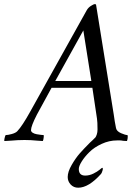

<svg xmlns="http://www.w3.org/2000/svg" viewBox="-75 -667 667 912"><path d="M476.1 -58.6Q479 -43.5 499.8 -34.4Q520.5 -25.4 530.8 -25.4Q532.7 -19.5 531.2 -9.8Q529.8 0 527.8 2.9Q518.1 2.4 512.5 2Q506.8 1.5 505.6 1.2Q504.4 1 502.4 0.5Q500.5 0 495.8 0Q491.2 0 481 0Q443.4 0 408 16.4Q372.6 32.7 349.9 55.2Q327.1 77.6 313.2 99.9Q299.3 122.1 299.3 135.7Q299.3 167 329.6 167Q349.6 167 368.4 157.7Q387.2 148.4 398.2 139.2Q409.2 129.9 410.6 129.9Q415.5 130.9 411.9 143.3Q408.2 155.8 404.8 159.2Q346.2 224.6 296.4 224.6Q274.9 224.6 260.7 209.5Q246.6 194.3 246.6 173.8Q246.6 148.9 265.4 116.5Q284.2 84 303.7 61.8Q323.2 39.6 352.1 10.7Q355 7.8 365.5 -1.7Q376 -11.2 378.7 -14.9Q381.3 -18.6 384.8 -28.6Q388.2 -38.6 388.2 -51.8Q388.2 -88.9 385.7 -103.5L363.8 -250H169.9Q120.6 -160.6 100.1 -122.1Q72.3 -67.9 72.3 -48.8Q72.3 -41.5 80.3 -36.4Q88.4 -31.2 100.1 -29.3Q111.8 -27.3 119.9 -26.4Q127.9 -25.4 132.3 -25.4Q133.8 -23.4 132.3 -12.5Q130.9 -1.5 128.4 2.9Q115.2 2.4 100.3 1Q85.4 -0.5 72.3 -1.2Q59.1 -2 41.5 -2Q22.9 -2 9 -1.2Q-4.9 -0.5 -21.7 1Q-38.6 2.4 -54.2 2.9Q-55.7 1 -53.5 -9.5Q-51.3 -20 -48.3 -25.4Q-37.1 -25.4 -18.8 -30.5Q-0.5 -35.6 7.3 -43.9Q30.8 -68.8 67.9 -135.7L337.4 -619.1Q343.3 -629.9 356.4 -638.7Q369.6 -647.5 376.5 -647.5Q379.9 -647.5 381.3 -644.5L465.3 -123Q469.7 -89.4 476.1 -58.6ZM187.5 -282.2H358.9L320.8 -522.5Z"/></svg>

Font: Amiri
Style: Slanted
Weight: 400
Italic angle: 9°
Designer: Khaled Hosny
Version: Version 000.107